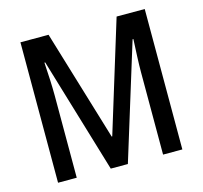

<svg xmlns="http://www.w3.org/2000/svg" viewBox="-103 -828 996 943"><g transform="rotate(-15 394.5 -357.0)"><path d="M347 0H434L615 -586H619C616 -528 613 -463 613 -419V0H711V-714H568L395 -151H392L222 -714H79V0H174V-418C174 -461 171 -528 167 -587H171Z"/></g></svg>

Font: Noto Sans Tamil Condensed Medium
Style: Regular
Weight: 500
Width: 3
Designer: Jelle Bosma - Monotype Design Team
Foundry: Monotype Imaging Inc.
Version: Version 2.004